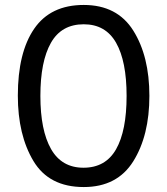

<svg xmlns="http://www.w3.org/2000/svg" viewBox="-20 -745 676 775"><path d="M318 -725Q184 -725 118 -629Q52 -533 52 -359Q52 -200 115 -95Q178 10 318 10Q453 10 518 -94Q583 -198 583 -358Q583 -518 518 -621.5Q453 -725 318 -725ZM318 -647Q406 -647 448.5 -572.5Q491 -498 491 -358Q491 -217 448.5 -142.5Q406 -68 317 -68Q229 -68 186 -143.5Q143 -219 143 -358Q143 -497 185.5 -572Q228 -647 318 -647Z"/></svg>

Font: Noto Sans Display SemiCondensed
Style: Regular
Weight: 400
Width: 4
Designer: Monotype Design team
Foundry: Monotype Imaging Inc.
Version: 1.000